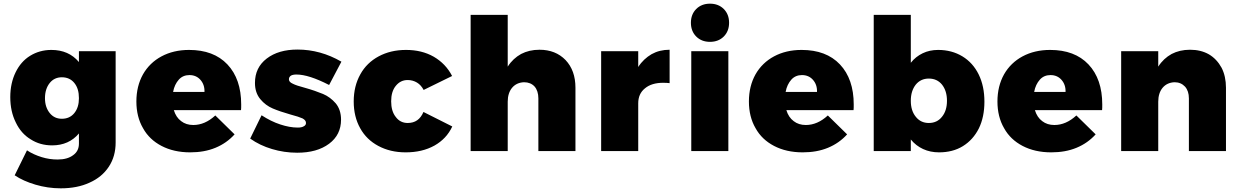

<svg xmlns="http://www.w3.org/2000/svg" viewBox="-20 -823 6766 1046"><path d="M610 -544H410V-485C373 -529 323 -551 260 -551C217 -551 178 -540 144 -519C110 -498 84 -468 65 -429C46 -390 36 -345 36 -294C36 -242 46 -196 66 -156C85 -116 112 -85 147 -64C181 -42 220 -31 264 -31C325 -31 374 -53 410 -96V-41C410 -14 400 7 379 22C358 38 330 46 294 46C265 46 236 42 207 33C178 24 151 12 127 -4L60 132C91 153 129 170 173 183C217 196 263 203 311 203C370 203 423 193 468 172C513 152 548 123 573 85C598 47 610 3 610 -47ZM385 -207C368 -186 345 -176 317 -176C290 -176 268 -186 251 -207C234 -228 225 -255 225 -288C225 -322 234 -350 251 -371C268 -392 290 -402 317 -402C345 -402 368 -392 385 -371C402 -350 410 -323 410 -288C410 -255 402 -228 385 -207Z M1219 -472C1169 -525 1099 -551 1010 -551C953 -551 903 -539 860 -516C817 -493 783 -460 759 -418C735 -375 723 -326 723 -270C723 -215 735 -166 759 -125C782 -83 816 -51 860 -28C904 -5 956 7 1016 7C1067 7 1113 -1 1154 -18C1195 -35 1229 -59 1258 -91L1153 -194C1115 -159 1075 -142 1033 -142C1007 -142 985 -149 967 -163C948 -177 935 -197 927 -223H1293C1294 -230 1294 -240 1294 -254C1294 -346 1269 -419 1219 -472ZM1072 -388C1087 -371 1095 -349 1094 -322H923C928 -350 939 -372 954 -389C969 -406 989 -414 1012 -414C1037 -414 1057 -405 1072 -388Z M1595 -417C1640 -417 1699 -398 1773 -360L1840 -487C1764 -531 1684 -553 1601 -553C1532 -553 1476 -537 1433 -504C1390 -471 1369 -427 1369 -371C1369 -335 1379 -306 1398 -283C1417 -260 1440 -243 1466 -232C1492 -221 1524 -210 1563 -199C1593 -191 1615 -184 1628 -178C1641 -171 1647 -163 1647 -153C1647 -145 1643 -139 1635 -135C1627 -130 1616 -128 1602 -128C1572 -128 1540 -134 1507 -145C1473 -156 1439 -173 1405 -195L1343 -68C1378 -43 1418 -24 1462 -11C1505 2 1551 9 1599 9C1671 9 1729 -7 1773 -40C1816 -72 1838 -116 1838 -171C1838 -207 1828 -237 1809 -260C1789 -283 1766 -300 1740 -311C1713 -322 1680 -334 1640 -345C1610 -353 1588 -360 1575 -367C1561 -373 1554 -381 1554 -391C1554 -400 1558 -406 1565 -411C1572 -415 1582 -417 1595 -417Z M2252 -373C2267 -364 2279 -350 2288 -333L2443 -409C2420 -454 2386 -489 2343 -514C2299 -539 2249 -551 2192 -551C2135 -551 2086 -539 2043 -516C2000 -493 1966 -460 1943 -418C1919 -375 1907 -326 1907 -270C1907 -215 1919 -166 1942 -125C1965 -83 1998 -51 2041 -28C2084 -5 2133 7 2190 7C2250 7 2302 -5 2347 -30C2391 -55 2423 -89 2444 -134L2287 -213C2270 -173 2242 -153 2201 -153C2174 -153 2152 -164 2136 -186C2119 -207 2111 -236 2111 -271C2111 -306 2119 -334 2136 -355C2153 -376 2174 -387 2201 -387C2220 -387 2237 -382 2252 -373Z M3061 -496C3025 -533 2978 -552 2919 -552C2881 -552 2848 -544 2819 -529C2790 -513 2765 -490 2746 -460V-742H2544V0H2746V-269C2746 -300 2754 -326 2770 -345C2786 -364 2808 -374 2835 -375C2859 -375 2878 -367 2892 -352C2906 -336 2913 -314 2913 -287V0H3115V-345C3115 -408 3097 -458 3061 -496Z M3530 -528C3501 -511 3476 -488 3457 -458V-544H3255V0H3457V-260C3457 -295 3469 -322 3494 -342C3518 -362 3551 -372 3593 -372C3608 -372 3620 -371 3628 -370V-552C3591 -552 3559 -544 3530 -528Z M3746 -544V0H3948V-544ZM3923 -774C3904 -793 3879 -803 3848 -803C3817 -803 3792 -793 3773 -774C3754 -755 3744 -730 3744 -699C3744 -668 3754 -643 3773 -624C3792 -605 3817 -595 3848 -595C3879 -595 3904 -605 3923 -624C3942 -643 3952 -668 3952 -699C3952 -730 3942 -755 3923 -774Z M4556 -472C4506 -525 4436 -551 4347 -551C4290 -551 4240 -539 4197 -516C4154 -493 4120 -460 4096 -418C4072 -375 4060 -326 4060 -270C4060 -215 4072 -166 4096 -125C4119 -83 4153 -51 4197 -28C4241 -5 4293 7 4353 7C4404 7 4450 -1 4491 -18C4532 -35 4566 -59 4595 -91L4490 -194C4452 -159 4412 -142 4370 -142C4344 -142 4322 -149 4304 -163C4285 -177 4272 -197 4264 -223H4630C4631 -230 4631 -240 4631 -254C4631 -346 4606 -419 4556 -472ZM4409 -388C4424 -371 4432 -349 4431 -322H4260C4265 -350 4276 -372 4291 -389C4306 -406 4326 -414 4349 -414C4374 -414 4394 -405 4409 -388Z M5223 -516C5185 -539 5141 -551 5091 -551C5060 -551 5032 -545 5007 -533C4982 -521 4960 -504 4942 -481V-742H4740V0H4942V-63C4961 -40 4983 -23 5009 -11C5035 1 5064 7 5096 7C5145 7 5189 -4 5226 -27C5263 -50 5292 -82 5313 -124C5333 -165 5343 -214 5343 -269C5343 -325 5333 -374 5312 -417C5291 -460 5261 -493 5223 -516ZM5112 -187C5094 -164 5070 -153 5040 -153C5011 -153 4987 -164 4969 -187C4951 -209 4942 -238 4942 -274C4942 -310 4951 -339 4969 -362C4987 -384 5011 -395 5040 -395C5070 -395 5094 -384 5112 -362C5130 -339 5139 -310 5139 -274C5139 -238 5130 -209 5112 -187Z M5910 -472C5860 -525 5790 -551 5701 -551C5644 -551 5594 -539 5551 -516C5508 -493 5474 -460 5450 -418C5426 -375 5414 -326 5414 -270C5414 -215 5426 -166 5450 -125C5473 -83 5507 -51 5551 -28C5595 -5 5647 7 5707 7C5758 7 5804 -1 5845 -18C5886 -35 5920 -59 5949 -91L5844 -194C5806 -159 5766 -142 5724 -142C5698 -142 5676 -149 5658 -163C5639 -177 5626 -197 5618 -223H5984C5985 -230 5985 -240 5985 -254C5985 -346 5960 -419 5910 -472ZM5763 -388C5778 -371 5786 -349 5785 -322H5614C5619 -350 5630 -372 5645 -389C5660 -406 5680 -414 5703 -414C5728 -414 5748 -405 5763 -388Z M6566 -527C6536 -544 6502 -552 6463 -552C6425 -552 6392 -544 6363 -529C6334 -513 6309 -490 6290 -460V-544H6088V0H6290V-269C6290 -300 6298 -326 6314 -345C6330 -364 6352 -374 6379 -375C6402 -375 6421 -367 6436 -351C6450 -335 6457 -314 6457 -287V0H6659V-345C6659 -386 6651 -423 6635 -454C6618 -485 6595 -510 6566 -527Z"/></svg>

Font: Argentum Sans ExtraBold
Style: Regular
Weight: 800
Designer: Julieta Ulanovsky
Foundry: Julieta Ulanovsky
Version: Version 5.001;February 15, 2019;FontCreator 11.5.0.2425 64-b